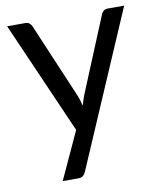

<svg xmlns="http://www.w3.org/2000/svg" viewBox="-78 -568 668 803"><g transform="rotate(-10 256.0 -167.0)"><path d="M221.5 149.5Q217 159.5 210.2 165.5Q203.5 171.5 189.5 171.5H123.5L216 -29.5L7 -506.5H84Q95.5 -506.5 102 -500.8Q108.5 -495 111.5 -488L247 -169Q251.5 -158 254.8 -147Q258 -136 260.5 -124.5Q264 -136 267.5 -147Q271 -158 275.5 -169.5L407 -488Q410 -496 417.2 -501.2Q424.5 -506.5 433 -506.5H504Z"/></g></svg>

Font: 8514790e538f44c2 - subset of Lato
Style: Regular
Weight: 400
Version: Version 1.104; Western+Polish opensource